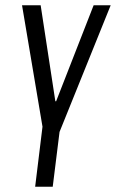

<svg xmlns="http://www.w3.org/2000/svg" viewBox="-20 -504 442 732"><path d="M181 208 207 -1 402 -484H337L194 -118H191L135 -484H64L142 -21L114 208Z"/></svg>

Font: Gamestation Condensed
Style: Italic
Weight: 400
Width: 3
Designer: Jonas Hecksher
Foundry: Jonas Hecksher, Playtypeª, e-types AS
Version: Version 1.003